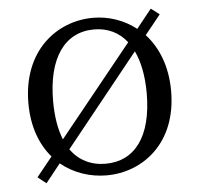

<svg xmlns="http://www.w3.org/2000/svg" viewBox="-45 -588 684 658"><g transform="rotate(-5 297.0 -259.5)"><path d="M430 -401C448 -364 458 -314 458 -255C458 -105 397 -26 297 -26C246 -26 205 -47 177 -86ZM158 -122C144 -157 136 -201 136 -255C136 -404 196 -488 297 -488C344 -488 383 -469 410 -434ZM526 -520 497 -542 445 -477C402 -511 349 -528 297 -528C173 -528 51 -437 51 -255C51 -174 76 -111 114 -67L60 0L89 23L140 -41C185 -4 241 14 297 14C420 14 542 -74 542 -255C542 -341 514 -407 472 -453Z"/></g></svg>

Font: Noto Serif CJK JP
Style: Regular
Weight: 400
Designer: Ryoko NISHIZUKA 西塚涼子 (kana & ideographs); Frank Grießhammer (Latin, Greek & Cyrillic); Wenlong ZHANG 张文龙 (bopomofo); San
Foundry: Adobe Systems Incorporated
Version: Version 1.000;PS 1;hotconv 16.6.53;makeotf.lib2.5.65590